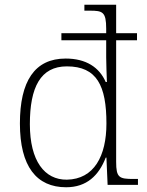

<svg xmlns="http://www.w3.org/2000/svg" viewBox="-20 -780 619 810"><path d="M259 10C346 10 397 -40 426 -115H429L434 0H562V-25H544C483 -25 470 -30 470 -97V-610H558V-640H470V-760H336V-735H359C413 -735 428 -730 428 -659V-640H239V-610H428V-538C428 -511 430 -463 431 -434H426C399 -496 343 -533 257 -533C126 -533 64 -437 64 -259C64 -78 134 10 259 10ZM262 -22C168 -21 106 -101 106 -256C106 -412 151 -500 262 -500C389 -500 429 -418 429 -259C429 -122 377 -24 262 -22Z"/></svg>

Font: Noto Serif Ethiopic ExtraLight
Style: Regular
Weight: 200
Designer: Monotype Design Team
Foundry: Monotype Imaging Inc.
Version: Version 2.102